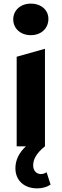

<svg xmlns="http://www.w3.org/2000/svg" viewBox="-20 -807 341 1059"><path d="M150 -613C208 -613 247 -651 247 -703C247 -751 208 -787 150 -787C92 -787 53 -749 53 -700C53 -651 92 -613 150 -613ZM237 143C227 150 216 153 205 153C182 153 163 135 163 106C163 74 177 41 228 0V-538L72 -494V0H123C84 36 65 77 65 121C65 188 113 232 185 232C214 232 241 224 259 211Z"/></svg>

Font: Talent SemiBold
Style: Bold
Weight: 700
Designer: Mike Powis
Version: Version 1.001;hotconv 1.0.109;makeotfexe 2.5.65596